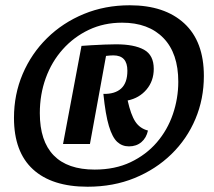

<svg xmlns="http://www.w3.org/2000/svg" viewBox="-20 -698 811 728"><path d="M312 10Q177 10 105 -56Q33 -122 33 -251Q33 -340 66 -417.5Q99 -495 158.5 -553.5Q218 -612 298 -645Q378 -678 472 -678Q604 -678 678.5 -609.5Q753 -541 753 -410Q753 -323 721 -247Q689 -171 630 -113.5Q571 -56 490.5 -23Q410 10 312 10ZM339 -55Q416 -55 475 -83Q534 -111 574.5 -158Q615 -205 635.5 -265Q656 -325 656 -388Q656 -496 599.5 -554Q543 -612 443 -612Q374 -612 317 -585Q260 -558 218 -511Q176 -464 153.5 -402Q131 -340 131 -269Q131 -163 183.5 -109Q236 -55 339 -55ZM469 -143Q443 -143 424.5 -160Q406 -177 393 -220Q380 -263 372 -342Q416 -341 439.5 -362.5Q463 -384 463 -430Q463 -488 410 -488Q403 -488 397 -487.5Q391 -487 382 -486L321 -152H219L289 -524Q301 -525 326 -526.5Q351 -528 377 -529Q403 -530 420 -530Q489 -530 526 -509.5Q563 -489 563 -437Q563 -391 535.5 -358.5Q508 -326 464 -317Q476 -263 493 -237Q510 -211 541 -203Q535 -175 516 -159Q497 -143 469 -143Z"/></svg>

Font: Sansita Swashed
Style: Bold
Weight: 700
Designer: Pablo Cosgaya
Foundry: Omnibus-Type
Version: Version 1.003; ttfautohint (v1.8.3)